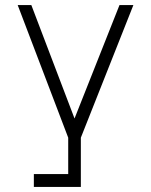

<svg xmlns="http://www.w3.org/2000/svg" viewBox="-20 -540 598 760"><path d="M453 -520 275 -71 104 -520H50L250 5V149H114V200H300V5L508 -520Z"/></svg>

Font: Grotesk 01 Extrafine
Style: Bold
Weight: 400
Designer: Frank Adebiaye, contributions by Jérémy Landes, Ariel Martín Pérez
Foundry: Velvetyne Type Foundry
Version: Version 3.000;Glyphs 3.1.2 (3150)